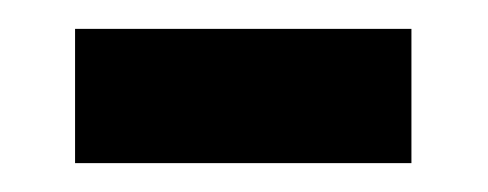

<svg xmlns="http://www.w3.org/2000/svg" viewBox="-20 -335 338 133"><path d="M32 -222H265V-315H32Z"/></svg>

Font: Kathrein 67 Medium Condensed
Style: Regular
Weight: 500
Width: 3
Designer: Lazydogs Typefoundry, based on Open Sans by Ascender Corporation
Foundry: Lazydogs Typefoundry
Version: Version 1.003;PS 001.003;hotconv 1.0.88;makeotf.lib2.5.64775